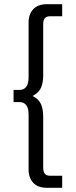

<svg xmlns="http://www.w3.org/2000/svg" viewBox="-20 -766 363 920"><path d="M117 47V-218Q117 -277 72 -277H45V-335H72Q117 -335 117 -395V-659Q117 -698 139.5 -722Q162 -746 205 -746H278V-688H219Q203 -688 195 -679Q187 -670 187 -649V-406Q187 -369 176.5 -345.5Q166 -322 136 -306Q166 -291 176.5 -267Q187 -243 187 -206V37Q187 58 195 67Q203 76 219 76H278V134H205Q162 134 139.5 110Q117 86 117 47Z"/></svg>

Font: Niramit Light
Style: Regular
Weight: 300
Designer: Katatrad Aksorn Co.,Ltd.
Foundry: Cadson Demak Co.,Ltd.
Version: Version 1.000; ttfautohint (v1.6)